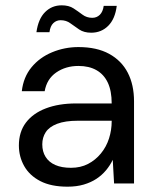

<svg xmlns="http://www.w3.org/2000/svg" viewBox="-20 -690 583 722"><path d="M234 12Q172 12 131.5 -9Q91 -30 71 -65.5Q51 -101 51 -143Q51 -194 77.5 -229Q104 -264 152.5 -282.5Q201 -301 266 -301H400Q400 -348 385.5 -379Q371 -410 343 -426Q315 -442 275 -442Q227 -442 191.5 -417.5Q156 -393 148 -347H62Q68 -400 98.5 -437Q129 -474 176 -493.5Q223 -513 275 -513Q344 -513 390.5 -487.5Q437 -462 460.5 -416.5Q484 -371 484 -309V0H409L404 -89Q394 -68 378.5 -49.5Q363 -31 342.5 -17.5Q322 -4 295 4Q268 12 234 12ZM247 -59Q283 -59 311 -73.5Q339 -88 359.5 -113Q380 -138 390 -169.5Q400 -201 400 -234V-236H273Q225 -236 195 -224.5Q165 -213 152 -193Q139 -173 139 -147Q139 -120 151.5 -100Q164 -80 188 -69.5Q212 -59 247 -59ZM323 -567Q296 -567 278 -579Q260 -591 244.5 -602.5Q229 -614 208 -614Q192 -614 180.5 -603Q169 -592 166 -569H117Q124 -619 149.5 -644.5Q175 -670 212 -670Q239 -670 256.5 -658.5Q274 -647 290 -635Q306 -623 327 -623Q344 -623 355.5 -634.5Q367 -646 370 -668H419Q413 -619 387 -593Q361 -567 323 -567Z"/></svg>

Font: DM Sans 18pt
Style: Regular
Weight: 400
Designer: Colophon Foundry, Jonny Pinhorn
Foundry: Colophon Foundry
Version: Version 4.004;gftools[0.9.30]